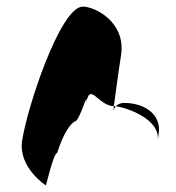

<svg xmlns="http://www.w3.org/2000/svg" viewBox="-20 -576 535 582"><path d="M47 -149C35 -68 119 -14 119 -14C118 -6 142 -112 153 -112C172 -171 192 -200 207 -208C222 -208 249 -314 241 -261C252 -331 276 -256 325 -254C329 -281 337 -346 347 -409C362 -510 267 -556 231 -556C163 -556 62 -250 47 -149ZM325 -254C325 -246 323 -242 324 -241C323 -237 324 -246 331 -254ZM331 -254C363 -250 468 -215 458 -149L461 -170C470 -228 420 -264 356 -264C344 -264 336 -259 331 -254Z"/></svg>

Font: Ampere
Style: UltCndIta
Weight: 400
Version: Version 1